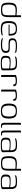

<svg xmlns="http://www.w3.org/2000/svg" viewBox="2142 -2688 552 4877"><g transform="rotate(90 2418.5 -249.0)"><path d="M47 -202Q47 -283 68 -326Q89 -369 129.5 -385Q170 -401 227 -401Q243 -401 267.5 -399.5Q292 -398 316.5 -396Q341 -394 359.5 -392Q378 -390 384 -388L368 -379V-505H414V-201Q414 -134 405.5 -93.5Q397 -53 377.5 -32.5Q358 -12 321.5 -5Q285 2 229 2Q178 2 142.5 -5Q107 -12 86 -32Q65 -52 56 -93Q47 -134 47 -202ZM220 -28Q270 -28 299 -34Q328 -40 343 -57Q358 -74 363 -106.5Q368 -139 368 -193L367 -363Q355 -364 332 -365.5Q309 -367 284 -368Q259 -369 240 -369Q189 -369 157 -355.5Q125 -342 110 -305Q95 -268 95 -199Q95 -125 106 -88.5Q117 -52 145 -40Q173 -28 220 -28Z M712 7Q658 7 620 -1.5Q582 -10 559 -32.5Q536 -55 525.5 -95Q515 -135 515 -198Q515 -269 532 -314.5Q549 -360 592.5 -382Q636 -404 715 -404Q776 -404 813 -387.5Q850 -371 866.5 -335Q883 -299 883 -243V-191H600Q600 -201 605 -208Q610 -215 623 -215H840L839 -245Q837 -313 809 -343.5Q781 -374 714 -374Q657 -374 624 -356.5Q591 -339 577.5 -301Q564 -263 564 -198Q564 -127 578.5 -90Q593 -53 627 -39.5Q661 -26 719 -26Q738 -26 761.5 -27Q785 -28 808 -31Q831 -34 850 -37.5Q869 -41 877 -45V-35Q877 -27 871.5 -19.5Q866 -12 848 -7Q824 0 789.5 3.5Q755 7 712 7Z M1112 5Q1097 5 1071.5 4Q1046 3 1019.5 -1Q993 -5 973 -13Q965 -16 960.5 -19.5Q956 -23 954.5 -31Q953 -39 953 -53Q972 -41 1001.5 -35Q1031 -29 1060.5 -27.5Q1090 -26 1108 -26Q1141 -26 1171.5 -28.5Q1202 -31 1225 -40.5Q1248 -50 1261.5 -69Q1275 -88 1275 -119Q1275 -165 1251.5 -177.5Q1228 -190 1187 -190H1090Q1056 -190 1024.5 -194.5Q993 -199 972.5 -219Q952 -239 952 -286Q952 -338 977 -363.5Q1002 -389 1047 -396.5Q1092 -404 1151 -404Q1173 -404 1203.5 -402.5Q1234 -401 1263 -396Q1281 -394 1293 -389.5Q1305 -385 1311 -379Q1317 -373 1317 -361V-343Q1307 -354 1287 -360Q1267 -366 1241.5 -369Q1216 -372 1189.5 -373Q1163 -374 1140 -374Q1105 -374 1072 -369.5Q1039 -365 1018.5 -347.5Q998 -330 998 -289Q998 -258 1011 -243.5Q1024 -229 1047 -225Q1070 -221 1099 -221H1195Q1232 -221 1261 -214.5Q1290 -208 1306.5 -186.5Q1323 -165 1323 -118Q1323 -66 1295 -39.5Q1267 -13 1219.5 -4Q1172 5 1112 5Z M1576 7Q1520 7 1485 0.5Q1450 -6 1431 -20.5Q1412 -35 1404.5 -59Q1397 -83 1397 -118Q1397 -169 1410 -195.5Q1423 -222 1454 -232Q1485 -242 1538 -242Q1563 -242 1591.5 -241Q1620 -240 1646.5 -238Q1673 -236 1692.5 -233.5Q1712 -231 1718 -229Q1719 -279 1710 -308.5Q1701 -338 1683.5 -351.5Q1666 -365 1640 -369.5Q1614 -374 1581 -374Q1548 -374 1515 -371.5Q1482 -369 1455.5 -362.5Q1429 -356 1417 -346V-357Q1417 -376 1430 -383.5Q1443 -391 1457 -394Q1475 -399 1509.5 -402Q1544 -405 1579 -405Q1626 -405 1660.5 -400Q1695 -395 1718 -379Q1741 -363 1753 -330.5Q1765 -298 1765 -242L1766 -34Q1762 -12 1719.5 -2.5Q1677 7 1576 7ZM1575 -19Q1627 -19 1656.5 -22Q1686 -25 1700.5 -31Q1715 -37 1719 -46L1718 -204Q1710 -208 1684.5 -211Q1659 -214 1629.5 -217Q1600 -220 1579 -220Q1531 -220 1501.5 -214.5Q1472 -209 1459 -188Q1446 -167 1446 -120Q1446 -86 1455 -63.5Q1464 -41 1491.5 -30Q1519 -19 1575 -19Z M1934 0H1907Q1896 0 1890.5 -5Q1885 -10 1885 -24V-379Q1905 -385 1939.5 -393.5Q1974 -402 2029 -402Q2078 -402 2107 -395Q2136 -388 2149.5 -375.5Q2163 -363 2167 -346.5Q2171 -330 2171 -311H2124L2123 -325Q2123 -348 2107.5 -358Q2092 -368 2071 -370.5Q2050 -373 2029 -373Q1998 -373 1973.5 -367.5Q1949 -362 1934 -354Z M2305 0H2278Q2267 0 2261.5 -5Q2256 -10 2256 -24V-379Q2276 -385 2310.5 -393.5Q2345 -402 2400 -402Q2449 -402 2478 -395Q2507 -388 2520.5 -375.5Q2534 -363 2538 -346.5Q2542 -330 2542 -311H2495L2494 -325Q2494 -348 2478.5 -358Q2463 -368 2442 -370.5Q2421 -373 2400 -373Q2369 -373 2344.5 -367.5Q2320 -362 2305 -354Z M2800 5Q2758 5 2723.5 -1.5Q2689 -8 2663.5 -28.5Q2638 -49 2624 -90Q2610 -131 2610 -199Q2610 -267 2624 -308Q2638 -349 2663.5 -369.5Q2689 -390 2723.5 -396.5Q2758 -403 2800 -403Q2842 -403 2877 -396.5Q2912 -390 2937 -369.5Q2962 -349 2976 -308Q2990 -267 2990 -199Q2990 -130 2976 -89Q2962 -48 2937 -28Q2912 -8 2877 -1.5Q2842 5 2800 5ZM2800 -24Q2844 -24 2875.5 -36Q2907 -48 2923.5 -85.5Q2940 -123 2940 -199Q2940 -275 2923.5 -312.5Q2907 -350 2875.5 -362Q2844 -374 2800 -374Q2757 -374 2725.5 -362Q2694 -350 2677 -312.5Q2660 -275 2660 -199Q2660 -123 2677 -85.5Q2694 -48 2725.5 -36Q2757 -24 2800 -24Z M3172 3Q3133 3 3116 -16.5Q3099 -36 3099 -86V-477Q3099 -487 3100.5 -493Q3102 -499 3106.5 -502Q3111 -505 3121 -505H3148Q3148 -504 3147 -494.5Q3146 -485 3146 -468V-95Q3146 -57 3154.5 -39.5Q3163 -22 3188 -22Q3194 -22 3207 -24Q3220 -26 3224 -27V-3Q3218 -2 3206 0.5Q3194 3 3172 3Z M3369 3Q3330 3 3313 -16.5Q3296 -36 3296 -86V-477Q3296 -487 3297.5 -493Q3299 -499 3303.5 -502Q3308 -505 3318 -505H3345Q3345 -504 3344 -494.5Q3343 -485 3343 -468V-95Q3343 -57 3351.5 -39.5Q3360 -22 3385 -22Q3391 -22 3404 -24Q3417 -26 3421 -27V-3Q3415 -2 3403 0.5Q3391 3 3369 3Z M3655 7Q3599 7 3564 0.5Q3529 -6 3510 -20.5Q3491 -35 3483.5 -59Q3476 -83 3476 -118Q3476 -169 3489 -195.5Q3502 -222 3533 -232Q3564 -242 3617 -242Q3642 -242 3670.5 -241Q3699 -240 3725.5 -238Q3752 -236 3771.5 -233.5Q3791 -231 3797 -229Q3798 -279 3789 -308.5Q3780 -338 3762.5 -351.5Q3745 -365 3719 -369.5Q3693 -374 3660 -374Q3627 -374 3594 -371.5Q3561 -369 3534.5 -362.5Q3508 -356 3496 -346V-357Q3496 -376 3509 -383.5Q3522 -391 3536 -394Q3554 -399 3588.5 -402Q3623 -405 3658 -405Q3705 -405 3739.5 -400Q3774 -395 3797 -379Q3820 -363 3832 -330.5Q3844 -298 3844 -242L3845 -34Q3841 -12 3798.5 -2.5Q3756 7 3655 7ZM3654 -19Q3706 -19 3735.5 -22Q3765 -25 3779.5 -31Q3794 -37 3798 -46L3797 -204Q3789 -208 3763.5 -211Q3738 -214 3708.5 -217Q3679 -220 3658 -220Q3610 -220 3580.5 -214.5Q3551 -209 3538 -188Q3525 -167 3525 -120Q3525 -86 3534 -63.5Q3543 -41 3570.5 -30Q3598 -19 3654 -19Z M3947 -202Q3947 -283 3968 -326Q3989 -369 4029.5 -385Q4070 -401 4127 -401Q4143 -401 4167.5 -399.5Q4192 -398 4216.5 -396Q4241 -394 4259.5 -392Q4278 -390 4284 -388L4268 -379V-505H4314V-201Q4314 -134 4305.5 -93.5Q4297 -53 4277.5 -32.5Q4258 -12 4221.5 -5Q4185 2 4129 2Q4078 2 4042.5 -5Q4007 -12 3986 -32Q3965 -52 3956 -93Q3947 -134 3947 -202ZM4120 -28Q4170 -28 4199 -34Q4228 -40 4243 -57Q4258 -74 4263 -106.5Q4268 -139 4268 -193L4267 -363Q4255 -364 4232 -365.5Q4209 -367 4184 -368Q4159 -369 4140 -369Q4089 -369 4057 -355.5Q4025 -342 4010 -305Q3995 -268 3995 -199Q3995 -125 4006 -88.5Q4017 -52 4045 -40Q4073 -28 4120 -28Z M4592 7Q4536 7 4501 0.5Q4466 -6 4447 -20.5Q4428 -35 4420.5 -59Q4413 -83 4413 -118Q4413 -169 4426 -195.5Q4439 -222 4470 -232Q4501 -242 4554 -242Q4579 -242 4607.5 -241Q4636 -240 4662.5 -238Q4689 -236 4708.5 -233.5Q4728 -231 4734 -229Q4735 -279 4726 -308.5Q4717 -338 4699.5 -351.5Q4682 -365 4656 -369.5Q4630 -374 4597 -374Q4564 -374 4531 -371.5Q4498 -369 4471.5 -362.5Q4445 -356 4433 -346V-357Q4433 -376 4446 -383.5Q4459 -391 4473 -394Q4491 -399 4525.5 -402Q4560 -405 4595 -405Q4642 -405 4676.5 -400Q4711 -395 4734 -379Q4757 -363 4769 -330.5Q4781 -298 4781 -242L4782 -34Q4778 -12 4735.5 -2.5Q4693 7 4592 7ZM4591 -19Q4643 -19 4672.5 -22Q4702 -25 4716.5 -31Q4731 -37 4735 -46L4734 -204Q4726 -208 4700.5 -211Q4675 -214 4645.5 -217Q4616 -220 4595 -220Q4547 -220 4517.5 -214.5Q4488 -209 4475 -188Q4462 -167 4462 -120Q4462 -86 4471 -63.5Q4480 -41 4507.5 -30Q4535 -19 4591 -19Z"/></g></svg>

Font: Genos Thin Light
Style: Regular
Weight: 300
Version: Version 1.010